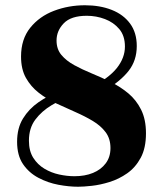

<svg xmlns="http://www.w3.org/2000/svg" viewBox="-20 -700 620 730"><path d="M277 10Q242 10 202 2.5Q162 -5 126 -24Q90 -43 67.5 -76Q45 -109 45 -161Q45 -213 67.5 -249.5Q90 -286 126 -311Q162 -336 202 -351L256 -338Q215 -323 177 -300.5Q139 -278 114.5 -245.5Q90 -213 90 -165Q90 -126 106.5 -100Q123 -74 149 -58.5Q175 -43 205 -36.5Q235 -30 263 -30Q303 -30 333.5 -42.5Q364 -55 382 -79Q400 -103 400 -137Q400 -173 381.5 -197.5Q363 -222 333 -240Q303 -258 266.5 -274Q230 -290 193.5 -307Q157 -324 127 -347.5Q97 -371 78.5 -404Q60 -437 60 -485Q60 -551 95 -594.5Q130 -638 185.5 -659Q241 -680 303 -680Q360 -680 404.5 -662.5Q449 -645 474.5 -610.5Q500 -576 500 -525Q500 -470 469 -430.5Q438 -391 379 -356L322 -366Q393 -402 424 -441Q455 -480 455 -523Q455 -564 433.5 -589.5Q412 -615 379 -627.5Q346 -640 310 -640Q250 -640 222.5 -611.5Q195 -583 195 -546Q195 -513 213.5 -491Q232 -469 262 -452.5Q292 -436 328.5 -421Q365 -406 401.5 -388Q438 -370 468 -345Q498 -320 516.5 -283Q535 -246 535 -193Q535 -137 515 -100Q495 -63 463.5 -41Q432 -19 396.5 -8Q361 3 329 6.5Q297 10 277 10Z"/></svg>

Font: Brygada 1918
Style: Regular
Weight: 400
Designer: Mateusz Machalski | Borys Kosmynka | Przemek Hoffer
Foundry: NIEPODLEGLA 2018
Version: Version 3.006